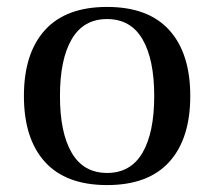

<svg xmlns="http://www.w3.org/2000/svg" viewBox="-20 -522 617 554"><path d="M109.5 -55Q49 -122 49 -245Q49 -368 109.5 -435Q170 -502 289 -502Q408 -502 468.5 -435Q529 -368 529 -245Q529 -122 468.5 -55Q408 12 289 12Q170 12 109.5 -55ZM187 -409Q153 -351 153 -245Q153 -139 187 -81Q221 -23 289 -23Q357 -23 391 -81Q425 -139 425 -245Q425 -351 391 -409Q357 -467 289 -467Q221 -467 187 -409Z"/></svg>

Font: Linguistics Pro
Style: Regular
Weight: 400
Designer: Stefan Peev, Context Ltd
Foundry: Stefan Peev, Context Ltd
Version: Version 001.000